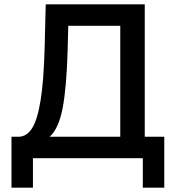

<svg xmlns="http://www.w3.org/2000/svg" viewBox="-20 -730 812 886"><path d="M33 136V-99H67Q104 -100 128.5 -139Q153 -178 167.5 -268Q182 -358 186 -510L191 -710H648V-99H738V136H639V0H132V136ZM209 -99H535V-611H295L292 -495Q287 -322 268.5 -228.5Q250 -135 209 -99Z"/></svg>

Font: Raleway SemiBold
Style: Regular
Weight: 600
Designer: Matt McInerney, Pablo Impallari, Rodrigo Fuenzalida
Foundry: Matt McInerney, Pablo Impallari, Rodrigo Fuenzalida
Version: Version 4.026